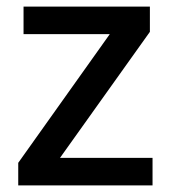

<svg xmlns="http://www.w3.org/2000/svg" viewBox="-20 -559 516 579"><path d="M440 0H35V-68L311 -456H51V-539H432V-463L161 -83H440Z"/></svg>

Font: Noto Sans Kawi Medium
Style: Regular
Weight: 500
Designer: Fadhl Haqq
Version: Version 1.000